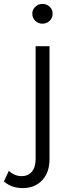

<svg xmlns="http://www.w3.org/2000/svg" viewBox="-74 -762 368 981"><path d="M91 -692Q91 -712 106 -727Q121 -742 143 -742Q165 -742 180 -727.5Q195 -713 195 -693Q195 -671 180 -656Q165 -641 143 -641Q121 -641 106 -656Q91 -671 91 -692ZM42 199Q-16 199 -54 165L-29 111Q1 138 37 138Q69 138 88.5 115.5Q108 93 108 50V-526H179V51Q179 119 141.5 159Q104 199 42 199Z"/></svg>

Font: mBank
Style: Regular
Weight: 400
Designer: Julieta Ulanovsky
Foundry: Julieta Ulanovsky
Version: Version 7.200;PS 007.200;hotconv 1.0.88;makeotf.lib2.5.64775